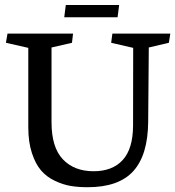

<svg xmlns="http://www.w3.org/2000/svg" viewBox="-20 -743 708 775"><path d="M245.6 -722.7H460.9L454.6 -673.3H239.3ZM357.9 -51.8Q433.6 -51.8 475.1 -96.9Q516.6 -142.1 517.1 -235.4L517.6 -549.8L428.7 -570.3L433.6 -607.4H667.5L661.6 -570.3L580.6 -551.3L578.1 -251.5Q577.1 -117.7 518.3 -52.5Q459.5 12.7 333.5 12.7Q296.4 12.7 265.4 7.6Q234.4 2.4 201.4 -13.2Q168.5 -28.8 146 -54.7Q123.5 -80.6 108.9 -125Q94.2 -169.4 94.2 -229V-549.8L3.9 -570.3L10.3 -607.4H274.9L270.5 -570.3L188 -551.3V-249Q188 -148.4 233.6 -100.1Q279.3 -51.8 357.9 -51.8Z"/></svg>

Font: Neuton
Style: Regular
Weight: 400
Designer: Brian M Zick
Version: Version 1.3